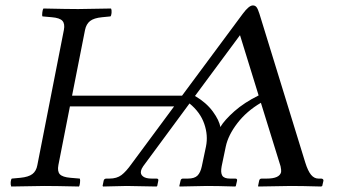

<svg xmlns="http://www.w3.org/2000/svg" viewBox="-20 -678 1238 700"><path d="M212.9 -568.8Q217.3 -591.3 207.5 -602.1Q197.8 -612.8 168.9 -615.2L134.8 -618.2Q132.8 -622.1 134.3 -632.8Q135.7 -643.6 138.2 -647Q226.1 -645 265.1 -645Q294.9 -645 384.8 -647Q387.7 -640.1 386.7 -630.6Q385.7 -621.1 382.8 -618.2L352.1 -615.2Q322.3 -612.3 308.3 -601.3Q294.4 -590.3 290 -568.8L242.7 -329.1H643.6L865.2 -627.9Q887.7 -658.2 901.9 -658.2Q910.6 -658.2 915.5 -651.6Q920.4 -645 925.8 -627.9L1092.8 -85.9Q1102.5 -54.7 1114 -40.8Q1125.5 -26.9 1141.1 -26.9H1150.9Q1154.8 -26.9 1157.2 -24.7Q1159.7 -22.5 1159.2 -19L1154.8 0L1150.9 2Q1079.1 0 1041 0L921.9 2L920.9 0L924.8 -19Q926.3 -26.9 934.1 -26.9H952.1Q999.5 -26.9 1004.9 -50.8Q1005.9 -57.6 1002.9 -71.8L931.2 -303.2Q878.9 -272.5 845.5 -229Q812 -185.5 803.2 -144L788.1 -71.8Q783.7 -48.8 790.3 -37.8Q796.9 -26.9 818.8 -26.9H837.9Q845.7 -26.9 844.2 -19L839.8 0L837.9 2Q772 0 734.9 0L634.8 2L633.8 0L638.2 -19Q639.6 -26.9 647 -26.9H665Q689 -26.9 700 -37.8Q710.9 -48.8 715.8 -71.8L731 -144Q739.3 -184.6 724.6 -226.8Q710 -269 670.9 -300.8L502 -71.8Q495.1 -61.5 494.1 -55.2Q491.2 -42.5 501.5 -34.7Q511.7 -26.9 533.2 -26.9H550.8Q558.6 -26.9 557.1 -19L553.2 0L550.8 2Q464.8 0 441.9 0L356 2L354 0L357.9 -19Q359.4 -26.9 368.2 -26.9H378.9Q405.8 -26.9 422.9 -39.8Q439.9 -52.7 460 -81.1L614.7 -290H234.9L192.9 -76.2Q188.5 -53.2 198.2 -42.7Q208 -32.2 236.8 -29.8L271 -26.9Q272.9 -22.9 271.7 -12Q270.5 -1 268.1 2Q180.2 0 141.1 0Q110.8 0 21 2Q18.1 -4.9 19 -14.4Q20 -23.9 22.9 -26.9L54.2 -29.8Q84 -32.7 98.1 -43.5Q112.3 -54.2 116.2 -76.2ZM922.9 -330.1 855 -549.8 690.9 -328.1Q731.9 -304.2 755.9 -271.5Q779.8 -238.8 783.2 -214.8Q798.8 -240.7 834.7 -272.5Q870.6 -304.2 922.9 -330.1Z"/></svg>

Font: Linux Libertine G
Style: Italic
Weight: 400
Italic angle: -12°
Designer: Philipp H. Poll
Foundry: Philipp H. Poll
Version: Version 5.1.3